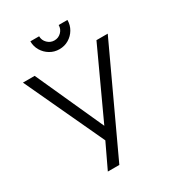

<svg xmlns="http://www.w3.org/2000/svg" viewBox="-214 -1035 1051 1157"><g transform="rotate(-30 311.5 -456.5)"><path d="M308.5 -784Q273 -784 243.8 -801.5Q214.5 -819 197 -848.2Q179.5 -877.5 179.5 -913H240.5Q240.5 -885 260.8 -865Q281 -845 308.5 -845Q337 -845 356.8 -865Q376.5 -885 376.5 -913H437.5Q437.5 -877.5 420.2 -848.2Q403 -819 373.8 -801.5Q344.5 -784 308.5 -784ZM191.5 0 272.5 -170.5 16.5 -720H98L311 -249.5L528 -720H606.5L271.5 0Z"/></g></svg>

Font: Cns Manrope
Style: Regular
Weight: 400
Designer: Mikhail Sharanda
Foundry: Mikhail Sharanda
Version: Version 4.504